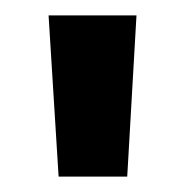

<svg xmlns="http://www.w3.org/2000/svg" viewBox="-20 -775 240 249"><path d="M56 -546 43 -755H157L145 -546Z"/></svg>

Font: HostGroteskBold
Style: Bold
Weight: 700
Designer: Doukan Karapınar based on Poppins by Indian Type Foundry, Jonny Pinhorn
Foundry: Element Type
Version: Version 1.001; ttfautohint (v1.8.4.7-5d5b)